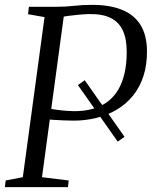

<svg xmlns="http://www.w3.org/2000/svg" viewBox="-23 -771 626 791"><path d="M490 -207.5 462 -187.5 298 -420.5 326 -440.5ZM-3 0 0.5 -27.5 71 -41 160.5 -700.5 92.5 -712.5 96 -743H208Q248.5 -743 281.8 -747Q315 -751 357 -751Q429.5 -751 479.8 -730.5Q530 -710 556 -668Q582 -626 582.5 -562Q583 -504 568 -457.8Q553 -411.5 525 -377Q497 -342.5 459 -319.8Q421 -297 375.5 -285.5Q330 -274 280 -274Q261.5 -274 239.5 -275Q217.5 -276 197.5 -277.2Q177.5 -278.5 166 -280L170.5 -325Q187 -322 208.5 -319Q230 -316 250.5 -314.5Q271 -313 283 -313Q326.5 -313 361.2 -323.2Q396 -333.5 421.8 -353.2Q447.5 -373 464.5 -402.2Q481.5 -431.5 490.2 -469.8Q499 -508 499 -555Q499.5 -608.5 483.8 -643.8Q468 -679 434 -696.5Q400 -714 344 -713Q325 -712.5 302.2 -710.5Q279.5 -708.5 257.8 -705.5Q236 -702.5 220 -699.5L243 -727.5L150 -41L260 -27.5L257 0Z"/></svg>

Font: Merriweather 72pt Light
Style: Italic
Weight: 300
Italic angle: -7.8°
Version: Version 2.101